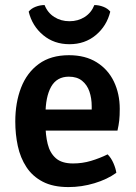

<svg xmlns="http://www.w3.org/2000/svg" viewBox="-20 -727 540 760"><path d="M114.5 -210V-293.5H343V-306.5Q343 -338 334 -364.5Q325 -391 305 -407.2Q285 -423.5 252.5 -423.5Q205 -423.5 182.5 -383.8Q160 -344 160 -272V-236.5Q160 -192.5 168.8 -157Q177.5 -121.5 201 -100.8Q224.5 -80 269 -80Q306 -80 340.2 -90.2Q374.5 -100.5 406 -116Q420 -102 429 -81.2Q438 -60.5 440.5 -43Q404.5 -17 354 -1.8Q303.5 13.5 251 13.5Q190 13.5 149.2 -7.8Q108.5 -29 84.5 -65.8Q60.5 -102.5 50.5 -149Q40.5 -195.5 40.5 -246Q40.5 -321 63.5 -380.2Q86.5 -439.5 133.8 -474Q181 -508.5 253 -508.5Q318 -508.5 363 -480.2Q408 -452 431 -403.8Q454 -355.5 454 -296Q454 -269 452 -250.5Q450 -232 445 -210ZM416.5 -681Q402.5 -624 359.2 -588Q316 -552 255 -552Q194 -552 150.8 -588Q107.5 -624 93.5 -681Q103.5 -693.5 121 -700.2Q138.5 -707 156.5 -707Q168.5 -676.5 194.8 -659.8Q221 -643 255 -643Q289 -643 315.2 -659.8Q341.5 -676.5 353.5 -707Q371.5 -707 389 -700.2Q406.5 -693.5 416.5 -681Z"/></svg>

Font: Signika Medium
Style: Regular
Weight: 500
Designer: Anna Giedry
Foundry: Anna Giedry
Version: Version 2.000